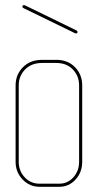

<svg xmlns="http://www.w3.org/2000/svg" viewBox="-20 -718 376 738"><path d="M132 0Q94 0 67 -28Q40 -56 40 -96V-390Q40 -431 68 -459.5Q96 -488 142 -488H196Q241 -488 268.5 -459.5Q296 -431 296 -390V-96Q296 -56 270.5 -28Q245 0 208 0ZM52 -96Q52 -61 75 -36.5Q98 -12 132 -12H208Q240 -12 262 -36.5Q284 -61 284 -96V-390Q284 -426 260 -451Q236 -476 196 -476H142Q101 -476 76.5 -451Q52 -426 52 -390ZM278 -595Q278 -591 275 -590Q272 -589 269 -590L70 -687Q66 -689 66 -693Q66 -697 69.5 -698Q73 -699 77 -697L274 -601Q278 -599 278 -595Z"/></svg>

Font: Moirai One
Style: Regular
Weight: 400
Designer: Jiyeon Park
Foundry: JAMO
Version: Version 1.000; ttfautohint (v1.8.4.7-5d5b);gftools[0.9.29]